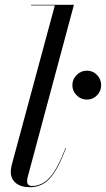

<svg xmlns="http://www.w3.org/2000/svg" viewBox="-20 -770 442 800"><path d="M281.5 -415Q281.5 -440 299.5 -457.8Q317.5 -475.5 342 -475.5Q367 -475.5 384.2 -457.8Q401.5 -440 401.5 -415Q401.5 -390.5 384.2 -372.8Q367 -355 342 -355Q317.5 -355 299.5 -372.8Q281.5 -390.5 281.5 -415ZM255 -153Q223 -67 189.2 -28.5Q155.5 10 105.5 10Q66.5 10 45.8 -7.5Q25 -25 25 -53Q25 -63 26.5 -70.8Q28 -78.5 29.5 -85L208.5 -747.5H109.5V-750H288L95 -31Q93 -23.5 93 -15Q93 5 113.5 5Q156 5 188.5 -32Q221 -69 253 -153.5Z"/></svg>

Font: Bodoni* 72pt
Style: Italic
Weight: 400
Italic angle: -13°
Version: Version 2.3